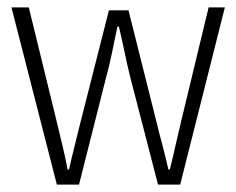

<svg xmlns="http://www.w3.org/2000/svg" viewBox="-20 -500 640 520"><path d="M134 0 11 -480H58L134 -169Q142 -136 149.5 -104.5Q157 -73 163 -41H167Q174 -73 182 -104.5Q190 -136 198 -169L275 -472H328L404 -169Q412 -136 420.5 -104.5Q429 -73 436 -41H440Q448 -73 455 -104.5Q462 -136 470 -169L545 -480H589L468 0H408L333 -290Q325 -322 318 -356Q311 -390 302 -428H298Q290 -390 283 -355.5Q276 -321 267 -289L194 0Z"/></svg>

Font: Source Code Pro Light
Style: Regular
Weight: 300
Monospace: yes
Designer: Paul D. Hunt, Teo Tuominen
Foundry: Adobe Systems Incorporated
Version: Version 2.030;PS 1.000;hotconv 16.6.51;makeotf.lib2.5.65220